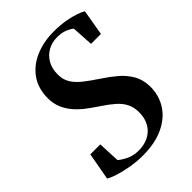

<svg xmlns="http://www.w3.org/2000/svg" viewBox="-220 -857 973 973"><g transform="rotate(-45 266.0 -371.0)"><path d="M221 11.5Q177.5 11.5 133.2 3.8Q89 -4 55.5 -15Q22 -26 10 -35L36.5 -181.5H108L113.5 -63.5Q129.5 -49.5 158.2 -35.5Q187 -21.5 224 -21.5Q253.5 -21.5 278.5 -30.2Q303.5 -39 322 -55.8Q340.5 -72.5 351.2 -97.5Q362 -122.5 362.5 -155Q363 -192.5 349 -220.2Q335 -248 308 -271.5Q281 -295 242 -320.5Q212.5 -340 184.5 -361.2Q156.5 -382.5 134.2 -408Q112 -433.5 98.8 -464.2Q85.5 -495 85 -533.5Q85 -605.5 120.2 -654.5Q155.5 -703.5 214.5 -728.2Q273.5 -753 344.5 -753Q390 -753 426.5 -746.8Q463 -740.5 489.5 -731.5Q516 -722.5 530 -714L506 -575H435L428 -691Q415.5 -701.5 393.2 -711Q371 -720.5 337 -720.5Q300.5 -720.5 271 -704.2Q241.5 -688 223.8 -657.8Q206 -627.5 206 -585Q205.5 -547.5 223 -519.8Q240.5 -492 271.8 -467.8Q303 -443.5 344 -416.5Q382.5 -391.5 416.8 -362.5Q451 -333.5 472.5 -296.2Q494 -259 494.5 -209.5Q494.5 -145 462 -95Q429.5 -45 368.2 -16.8Q307 11.5 221 11.5Z"/></g></svg>

Font: Merriweather 120pt SemiBold
Style: Italic
Weight: 600
Italic angle: -7.8°
Version: Version 2.101